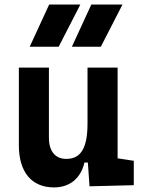

<svg xmlns="http://www.w3.org/2000/svg" viewBox="-20 -815 626 845"><path d="M217.8 9.8C286.1 9.8 335.4 -29.3 351.6 -99.6H366.7L374 4.9L568.8 0V-107.4L497.6 -118.2V-517.6H365.2V-272C365.2 -159.2 333.5 -115.7 271.5 -115.7C223.6 -115.7 195.3 -148.9 195.3 -208.5V-517.6H63V-175.8C63 -57.6 119.1 9.8 217.8 9.8ZM110.8 -609.4H238.3L333.5 -794.9H196.3ZM296.4 -609.4H423.8L519 -794.9H381.8Z"/></svg>

Font: CaskaydiaCove Nerd Font
Style: Bold
Weight: 700
Designer: Aaron Bell
Foundry: Saja Typeworks
Version: Version 2111.1;Nerd Fonts 2.3.0